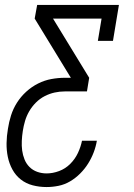

<svg xmlns="http://www.w3.org/2000/svg" viewBox="-20 -550 540 775"><path d="M168 205Q139 205 112 198Q85 191 64 174.5Q43 158 30 134Q17 110 11.5 83Q6 56 6.5 27.5Q7 -1 12 -30Q16 -57 24.5 -84Q33 -111 48.5 -135.5Q64 -160 86 -180Q108 -200 134 -213Q160 -226 187.5 -231Q215 -236 242 -236H266L120 -475L130 -530H460L436 -385H375L390 -475H194L340 -236L331 -181H242Q221 -181 200.5 -176.5Q180 -172 160.5 -162Q141 -152 125 -136Q109 -120 98 -101Q87 -82 81 -61.5Q75 -41 72 -21Q69 -2 68 18.5Q67 39 69.5 57.5Q72 76 79 93.5Q86 111 99 124Q112 137 130 143.5Q148 150 168 150Q193 150 218.5 140.5Q244 131 263.5 111.5Q283 92 294.5 67.5Q306 43 311 18H371Q367 42 358 65.5Q349 89 335.5 110.5Q322 132 303.5 150.5Q285 169 263 182Q241 195 216.5 200Q192 205 168 205Z"/></svg>

Font: Iosevka Curly Slab LtObl
Style: Regular
Weight: 300
Italic angle: -9°
Monospace: yes
Designer: Belleve Invis
Foundry: Belleve Invis
Version: Version 11.0.0; ttfautohint (v1.8.3)